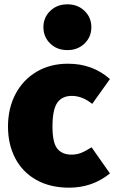

<svg xmlns="http://www.w3.org/2000/svg" viewBox="-20 -849 529 889"><path d="M489 -483 407 -368Q361 -405 313 -405Q267 -405 245 -373Q223 -341 223 -263Q223 -188 245.5 -160.5Q268 -133 311 -133Q334 -133 354 -140.5Q374 -148 404 -167L489 -46Q408 20 300 20Q213 20 149 -15.5Q85 -51 51 -115.5Q17 -180 17 -263Q17 -347 51.5 -413Q86 -479 149 -516.5Q212 -554 295 -554Q409 -554 489 -483ZM403 -723Q403 -678 371.5 -647.5Q340 -617 292 -617Q244 -617 212.5 -647.5Q181 -678 181 -723Q181 -768 212.5 -798.5Q244 -829 292 -829Q340 -829 371.5 -798.5Q403 -768 403 -723Z"/></svg>

Font: Fira Sans Black
Style: Regular
Weight: 900
Designer: Carrois Corporate & Edenspiekermann AG
Foundry: Carrois Corporate GbR & Edenspiekermann AG
Version: Version 4.203